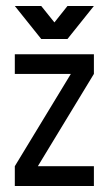

<svg xmlns="http://www.w3.org/2000/svg" viewBox="-20 -619 362 639"><path d="M29.3 -438.5H292.5V-373L106 -65.9H292.5V0H29.3V-65.9L215.8 -373H29.3ZM29.3 -599.1H117.2L161.1 -544.4L204.6 -599.1H292.5L204.6 -489.3H117.2Z"/></svg>

Font: Aeronef
Style: Regular
Weight: 400
Designer: Peter Wiegel - CAT-Fonts Germany
Foundry: CAT-Fonts, Peter Wiegel
Version: Version 0.002